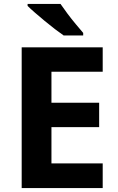

<svg xmlns="http://www.w3.org/2000/svg" viewBox="-20 -954 600 974"><path d="M501 0H90V-714H501V-590H241V-433H483V-309H241V-125H501ZM287 -934Q302 -912 322.5 -884.5Q343 -857 364.5 -831.5Q386 -806 402 -787V-774H303Q284 -787 258.5 -806.5Q233 -826 206.5 -848Q180 -870 157 -890Q134 -910 120 -924V-934Z"/></svg>

Font: Noto Sans Hebrew
Style: Bold
Weight: 700
Designer: Monotype Design Team
Foundry: Monotype Imaging Inc.
Version: Version 2.003